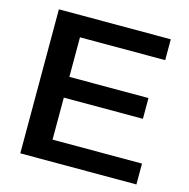

<svg xmlns="http://www.w3.org/2000/svg" viewBox="-102 -787 871 886"><g transform="rotate(15 333.5 -344.0)"><path d="M626.5 -99.6V0H71.8V-688H606.4V-588.4H199.2V-399.4H577.1V-300.3H199.2V-99.6Z"/></g></svg>

Font: Arimo SemiBold
Style: Regular
Weight: 600
Designer: Steve Matteson
Foundry: Monotype Imaging Inc.
Version: Version 1.33